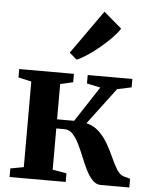

<svg xmlns="http://www.w3.org/2000/svg" viewBox="-58 -897 739 944"><g transform="rotate(5 312.0 -425.0)"><path d="M25 0V-42.5L90.5 -54.5V-477L26 -491.5V-533H296V-491.5L233 -477V-303H317L431 -477L364 -491.5V-533H584.5V-491.5L514 -476.5L378.5 -296.5Q416 -287.5 442 -262.2Q468 -237 486.8 -204Q505.5 -171 520 -138.5Q534.5 -106 549.2 -82.2Q564 -58.5 582.5 -52.5L616 -43V0H475.5Q452 0 434 -18.8Q416 -37.5 401.5 -66.8Q387 -96 373.8 -129Q360.5 -162 346.2 -191.2Q332 -220.5 314.5 -239.2Q297 -258 274 -258H233V-54.5L302 -42.5V0ZM302.5 -604 266.5 -635 419 -850.5 508 -774.5Q494 -752.5 469 -727Q444 -701.5 414.5 -676.8Q385 -652 356 -632.8Q327 -613.5 304 -604Z"/></g></svg>

Font: Merriweather 72pt
Style: Bold
Weight: 700
Version: Version 2.100